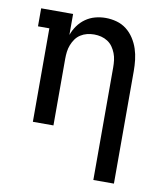

<svg xmlns="http://www.w3.org/2000/svg" viewBox="-83 -598 766 882"><g transform="rotate(10 300.0 -156.5)"><path d="M412 215V-310Q412 -327 410 -343.5Q408 -360 402 -375.5Q396 -391 386.5 -404.5Q377 -418 363 -427Q349 -436 333 -440Q317 -444 300 -444Q283 -444 267 -440Q251 -436 237 -427Q223 -418 213.5 -404.5Q204 -391 198 -375.5Q192 -360 190 -343.5Q188 -327 188 -310V0H92V-436H39V-520H188V-422Q196 -445 210.5 -465.5Q225 -486 245.5 -500.5Q266 -515 290 -521.5Q314 -528 339 -528Q365 -528 390.5 -521Q416 -514 436.5 -498Q457 -482 471.5 -459.5Q486 -437 494 -412.5Q502 -388 505 -362Q508 -336 508 -310V215Z"/></g></svg>

Font: Iosevka HT Medium Extended
Style: Regular
Weight: 500
Width: 7
Monospace: yes
Designer: Belleve Invis
Foundry: Belleve Invis
Version: Version 32.3.0; ttfautohint (v1.8.4)